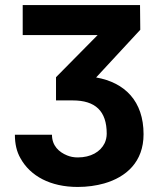

<svg xmlns="http://www.w3.org/2000/svg" viewBox="-20 -731 618 761"><path d="M403 -201C403 -188 400 -175 395 -164C378 -129 340 -107 288 -107C272 -107 258 -110 246 -115C214 -128 186 -153 186 -197H39C39 -161 46 -130 61 -104C100 -33 180 10 288 10C326 10 361 5 393 -4C480 -29 549 -89 549 -199C549 -330 475 -404 361 -424L536 -613L535 -711H70V-592H367L202 -425V-333H268C358 -333 403 -291 403 -201Z"/></svg>

Font: Asimov
Style: Regular
Weight: 500
Designer: Google
Version: Version 2.000980; 2014